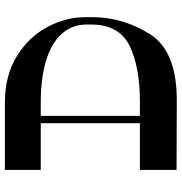

<svg xmlns="http://www.w3.org/2000/svg" viewBox="1 -744 741 783"><g transform="rotate(-90 371.5 -352.5)"><path d="M260.6 -574.2H290.6V-123.5H260.6ZM345.6 -703Q454 -703 532.8 -654.9Q611.6 -606.8 652.3 -530.8Q693 -454.8 693 -375V-346Q693 -221.8 623.6 -111.4Q554.2 -1 349.6 -2L70 -3V-152.4H345.6Q491.3 -152.4 577.2 -195.1Q663 -237.8 663 -352V-369Q663 -429.4 624.6 -471.7Q586.1 -513.9 515 -535.4Q443.8 -556.8 345.6 -556.8H70V-703Z"/></g></svg>

Font: Space Cowgirl
Style: Regular
Weight: 400
Designer: Valery Marier
Foundry: Valery Marier
Version: Version 1.000